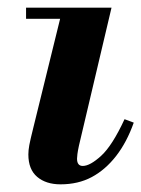

<svg xmlns="http://www.w3.org/2000/svg" viewBox="-20 -470 369 501"><path d="M138 11Q100 11 77 -8.5Q54 -28 54 -67Q54 -78 56.5 -91.5Q59 -105 67 -137L144 -450H271L186 -90Q183 -76 182 -68Q181 -60 181 -56Q181 -37 196 -37Q215 -37 244 -63.5Q273 -90 305 -159L329 -150Q311 -99 283 -63Q255 -27 219.5 -8Q184 11 138 11ZM48 -421V-450H226V-421Z"/></svg>

Font: Libre Bodoni SemiBold
Style: Italic
Weight: 600
Italic angle: -13°
Version: Version 2.003